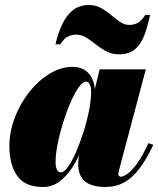

<svg xmlns="http://www.w3.org/2000/svg" viewBox="-20 -737 632 767"><path d="M152 10Q79.5 10 48.5 -34.8Q17.5 -79.5 17.5 -152.5Q17.5 -210 38.8 -266.2Q60 -322.5 96.2 -368.5Q132.5 -414.5 177.8 -442.2Q223 -470 271 -470Q296.5 -470 316.5 -458.5Q336.5 -447 348 -423.2Q359.5 -399.5 359.5 -363.5Q359.5 -347.5 354.2 -314.2Q349 -281 338.5 -238.8Q328 -196.5 311.2 -153Q294.5 -109.5 271.8 -72.5Q249 -35.5 219 -12.8Q189 10 152 10ZM223.5 -48.5Q236 -48.5 252 -71Q268 -93.5 284 -130.2Q300 -167 313.8 -210.2Q327.5 -253.5 335.8 -295.8Q344 -338 344 -371Q344 -383.5 341.5 -392.5Q339 -401.5 334.5 -406.2Q330 -411 324 -411Q310.5 -411 294.2 -388Q278 -365 261.8 -327.8Q245.5 -290.5 232 -247.2Q218.5 -204 210.2 -162Q202 -120 202 -88.5Q202 -72 207 -60.2Q212 -48.5 223.5 -48.5ZM402 10Q345 10 318.8 -13.2Q292.5 -36.5 292.5 -79.5Q292.5 -90 293.2 -97.5Q294 -105 295 -110L311 -184L337 -265.5L350.5 -346.5L378 -460H562.5L455 -55.5Q453 -48 453 -41Q453 -37 455.5 -34Q458 -31 463 -31Q471 -31 487 -41Q503 -51 524.8 -79.8Q546.5 -108.5 573 -165L592.5 -158.5Q565.5 -101 537.2 -63.8Q509 -26.5 475.8 -8.2Q442.5 10 402 10ZM455.5 -520Q426.5 -520 404.2 -532Q382 -544 362.8 -559.5Q343.5 -575 324.8 -586.8Q306 -598.5 284.5 -598.5Q267 -598.5 251.5 -591.2Q236 -584 221 -560H201.5Q211.5 -602.5 227.8 -638.2Q244 -674 270.2 -695.5Q296.5 -717 336 -717Q362 -717 383.5 -705Q405 -693 423.5 -677.2Q442 -661.5 459.8 -649.5Q477.5 -637.5 496.5 -637.5Q514 -637.5 529.5 -645.2Q545 -653 560 -677H579.5Q569.5 -629.5 555.8 -594.2Q542 -559 518.5 -539.5Q495 -520 455.5 -520Z"/></svg>

Font: Bodoni Moda 11pt Black
Style: Italic
Weight: 900
Italic angle: -13°
Designer: Owen Earl
Foundry: indestructible type
Version: Version 2.004